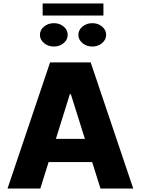

<svg xmlns="http://www.w3.org/2000/svg" viewBox="-20 -1087 812 1107"><path d="M212.4 0H23.4L268.8 -727.3H502.8L748.2 0H559.3L511.4 -152.7H260.3ZM302.2 -286.2H469.5L388.5 -544H382.8ZM290.8 -818.7Q257.5 -818.7 233.8 -838.6Q210.2 -858.4 210.2 -885.9Q210.2 -914.1 233.8 -933.8Q257.5 -953.4 290.8 -953.4Q323.9 -953.4 347.1 -933.8Q370.4 -914.1 370.4 -885.9Q370.4 -858.4 347.1 -838.6Q323.9 -818.7 290.8 -818.7ZM512.4 -818.7Q479 -818.7 455.4 -838.6Q431.8 -858.4 431.8 -885.9Q431.8 -914.1 455.4 -933.8Q479 -953.4 512.4 -953.4Q545.5 -953.4 568.7 -933.8Q592 -914.1 592 -885.9Q592 -858.4 568.7 -838.6Q545.5 -818.7 512.4 -818.7ZM576.3 -1067V-997.6H225.9V-1067Z"/></svg>

Font: Inter UI Extra Bold
Style: Regular
Weight: 800
Designer: Rasmus Andersson
Foundry: rsms
Version: 3.2;8d6f07862